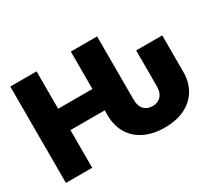

<svg xmlns="http://www.w3.org/2000/svg" viewBox="-137 -986 1395 1255"><g transform="rotate(-30 561.0 -359.0)"><path d="M788.1 10.3Q700.7 10.3 636.2 -21.2Q571.8 -52.7 537.1 -110.6Q502.4 -168.5 502.4 -248V-284.2H243.7V0H45.4V-727.5H243.7V-445.3H502.4V-727.5H700.7V-250Q700.7 -219.2 711.2 -197Q721.7 -174.8 741.5 -163.1Q761.2 -151.4 788.6 -151.4Q815.9 -151.4 835.4 -163.1Q855 -174.8 865.5 -197Q876 -219.2 876 -250V-520.5H1072.8V-248Q1073.2 -168.5 1038.6 -110.6Q1003.9 -52.7 940.2 -21.2Q876.5 10.3 788.1 10.3Z"/></g></svg>

Font: Inter 17pt Black
Style: Regular
Weight: 900
Version: Version 4.001;git-66647c0bb